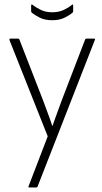

<svg xmlns="http://www.w3.org/2000/svg" viewBox="-20 -825 451 845"><path d="M109 0Q107 0 105.5 -1.5Q104 -3 106 -6L190 -225L22 -648Q21 -652 22 -653.5Q23 -655 26 -655H59Q64 -655 65 -652L170 -382Q180 -354 190.5 -326.5Q201 -299 210 -271H211Q221 -300 231.5 -328Q242 -356 252 -384L355 -652Q356 -655 361 -655H393Q397 -655 398 -653.5Q399 -652 397 -648L145 -3Q144 0 139 0ZM210 -736Q177 -736 154.5 -747.5Q132 -759 120 -769Q117 -772 117 -776V-800Q117 -808 123 -804Q138 -792 159.5 -781.5Q181 -771 210 -771Q239 -771 261 -781.5Q283 -792 297 -804Q302 -808 302 -800V-776Q302 -772 299 -769Q288 -759 265 -747.5Q242 -736 210 -736Z"/></svg>

Font: Sofia Sans Condensed ExtraLight
Style: Regular
Weight: 250
Version: Version 4.100